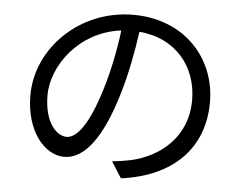

<svg xmlns="http://www.w3.org/2000/svg" viewBox="-52 -782 1105 877"><g transform="rotate(5 500.0 -343.5)"><path d="M908 -350C908 -553 759 -718 525 -718C281 -718 88 -528 88 -311C88 -146 177 -44 266 -44C359 -44 438 -149 499 -355C527 -448 546 -550 559 -643C729 -629 826 -504 826 -353C826 -180 700 -85 572 -56C549 -51 518 -46 486 -43L533 31C770 0 908 -140 908 -350ZM166 -318C166 -454 284 -618 476 -642C465 -550 445 -455 420 -372C369 -203 316 -136 269 -136C224 -136 166 -192 166 -318Z"/></g></svg>

Font: Source Han Sans HK
Style: Regular
Weight: 400
Designer: Ryoko NISHIZUKA 西塚涼子 (kana, bopomofo & ideographs); Paul D. Hunt (Latin, Greek & Cyrillic); Sandoll Communications 산돌커뮤니
Foundry: Adobe
Version: Version 2.000;hotconv 1.0.107;makeotfexe 2.5.65593